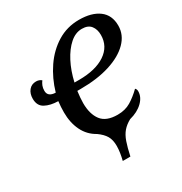

<svg xmlns="http://www.w3.org/2000/svg" viewBox="-210 -880 1182 1245"><g transform="rotate(-30 381.0 -257.5)"><path d="M348 210Q355 182 359 155.5Q363 129 363 105Q363 60 346 31Q329 2 291 -25Q233 -57 204 -116.5Q175 -176 175 -253Q175 -294 180 -335Q122 -336 83 -357Q44 -378 44 -431Q44 -469 64 -493.5Q84 -518 118 -518Q141 -518 158 -504Q148 -491 141.5 -475Q135 -459 135 -438Q135 -393 193 -391Q220 -484 271.5 -559.5Q323 -635 396 -680Q469 -725 559 -725Q653 -725 707.5 -684.5Q762 -644 762 -565Q762 -496 709.5 -443Q657 -390 563.5 -360.5Q470 -331 345 -331H320Q317 -310 315 -285Q313 -260 313 -243Q313 -161 349 -113.5Q385 -66 470 -66Q527 -66 568.5 -91Q610 -116 651 -156Q661 -147 661 -132Q661 -89 624 -53Q587 -17 525 -1Q490 18 468 43.5Q446 69 432 109Q418 149 405 210ZM365 -387Q490 -387 562 -435.5Q634 -484 634 -569Q634 -611 613 -638Q592 -665 546 -665Q498 -665 456 -628Q414 -591 381.5 -528.5Q349 -466 331 -387Z"/></g></svg>

Font: Noto Serif SemiCondensed SemiBold
Style: Italic
Weight: 600
Width: 4
Italic angle: -12°
Designer: Monotype Design Team
Foundry: Monotype Imaging Inc.
Version: Version 2.014; ttfautohint (v1.8.4.7-5d5b)